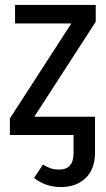

<svg xmlns="http://www.w3.org/2000/svg" viewBox="-20 -547 428 778"><path d="M368 -459 119 -74H365V71Q365 138 327 174.5Q289 211 226 211Q165 211 118 174L154 120Q171 130 185.5 135Q200 140 220 140Q278 140 278 74V0H20V-67L269 -452H41V-527H368Z"/></svg>

Font: Fira Sans Condensed
Style: Regular
Weight: 400
Width: 3
Designer: bBox Type GmbH & Carrois Corporate GbR & Edenspiekermann AG
Foundry: bBox Type GmbH & Carrois Corporate GbR & Edenspiekermann AG
Version: Version 4.301